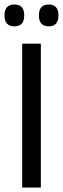

<svg xmlns="http://www.w3.org/2000/svg" viewBox="-22 -833 280 853"><path d="M159.5 0H76.5V-639H159.5ZM41.5 -716Q20 -716 9 -728.2Q-2 -740.5 -2 -763V-766.5Q-2 -789 9 -801Q20 -813 41.5 -813Q64 -813 74.8 -801Q85.5 -789 85.5 -766.5V-763Q85.5 -740.5 74.8 -728.2Q64 -716 41.5 -716ZM194.5 -716Q172.5 -716 161.8 -728.2Q151 -740.5 151 -763V-766.5Q151 -789 161.8 -801Q172.5 -813 194.5 -813Q216 -813 226.8 -801Q237.5 -789 237.5 -766.5V-763Q237.5 -740.5 226.8 -728.2Q216 -716 194.5 -716Z"/></svg>

Font: Anek Tamil Medium
Style: Regular
Weight: 400
Version: Version 1.003